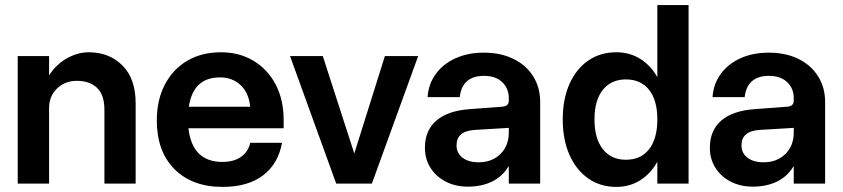

<svg xmlns="http://www.w3.org/2000/svg" viewBox="-20 -720 3306 753"><path d="M389.5 -289Q389.5 -348.5 360.2 -375.8Q331 -403 281.5 -403Q235 -403 203.8 -373Q172.5 -343 172.5 -296V0H49.5V-500H172.5V-424.5Q200.5 -468 242.8 -491.5Q285 -515 328 -515Q408.5 -515 460.2 -463.2Q512 -411.5 512 -315V0H389.5Z M595 -247.5Q595 -328 626.5 -388.2Q658 -448.5 714.5 -481.8Q771 -515 846.5 -515Q918.5 -515 974 -481.8Q1029.5 -448.5 1061 -388.8Q1092.5 -329 1092.5 -248.5V-217H719Q734 -85 852 -85Q897.5 -85 925.5 -105Q953.5 -125 961.5 -160H1086Q1071.5 -78 1012 -32.5Q952.5 13 853 13Q733.5 13 664.2 -56.8Q595 -126.5 595 -247.5ZM842.5 -416.5Q738 -416.5 720.5 -301.5H961Q956.5 -354.5 924.2 -385.5Q892 -416.5 842.5 -416.5Z M1117.5 -500H1246L1369.5 -118L1489.5 -500H1620L1438.5 0H1298.5Z M2098.5 -320V0H1975.5V-69Q1951.5 -28.5 1910.2 -8.2Q1869 12 1815 12Q1766 12 1728 -7.8Q1690 -27.5 1668.2 -61.8Q1646.5 -96 1646.5 -140.5Q1646.5 -209 1691.8 -247.5Q1737 -286 1822.5 -292L1949 -301.5Q1975.5 -303 1975.5 -325V-334.5Q1975.5 -373.5 1949.5 -398Q1923.5 -422.5 1878.5 -422.5Q1792.5 -422.5 1783 -339H1657Q1660.5 -391 1689.2 -430.2Q1718 -469.5 1766.5 -491.5Q1815 -513.5 1877.5 -513.5Q1943.5 -513.5 1993.2 -489.2Q2043 -465 2070.8 -421.2Q2098.5 -377.5 2098.5 -320ZM1770.5 -150Q1770.5 -119.5 1794 -101.5Q1817.5 -83.5 1857 -83.5Q1909.5 -83.5 1942.5 -116Q1975.5 -148.5 1975.5 -200.5V-218.5L1842 -210.5Q1770.5 -206 1770.5 -150Z M2680.5 -700V0H2558V-85.5Q2532 -39 2490.8 -13Q2449.5 13 2397 13Q2334 13 2286.8 -20.2Q2239.5 -53.5 2213.2 -113Q2187 -172.5 2187 -252Q2187 -331 2213.2 -390.2Q2239.5 -449.5 2286.8 -482.2Q2334 -515 2397 -515Q2449.5 -515 2490.8 -489.2Q2532 -463.5 2558 -417.5V-700ZM2311.5 -252Q2311.5 -176.5 2344.2 -135Q2377 -93.5 2434.5 -93.5Q2493.5 -93.5 2525.8 -135Q2558 -176.5 2558 -252Q2558 -326.5 2525.8 -367.5Q2493.5 -408.5 2434.5 -408.5Q2377 -408.5 2344.2 -367.5Q2311.5 -326.5 2311.5 -252Z M3216 -320V0H3093V-69Q3069 -28.5 3027.8 -8.2Q2986.5 12 2932.5 12Q2883.5 12 2845.5 -7.8Q2807.5 -27.5 2785.8 -61.8Q2764 -96 2764 -140.5Q2764 -209 2809.2 -247.5Q2854.5 -286 2940 -292L3066.5 -301.5Q3093 -303 3093 -325V-334.5Q3093 -373.5 3067 -398Q3041 -422.5 2996 -422.5Q2910 -422.5 2900.5 -339H2774.5Q2778 -391 2806.8 -430.2Q2835.5 -469.5 2884 -491.5Q2932.5 -513.5 2995 -513.5Q3061 -513.5 3110.8 -489.2Q3160.5 -465 3188.2 -421.2Q3216 -377.5 3216 -320ZM2888 -150Q2888 -119.5 2911.5 -101.5Q2935 -83.5 2974.5 -83.5Q3027 -83.5 3060 -116Q3093 -148.5 3093 -200.5V-218.5L2959.5 -210.5Q2888 -206 2888 -150Z"/></svg>

Font: Overused Grotesk SemiBold
Style: Regular
Weight: 610
Version: Version 0.004